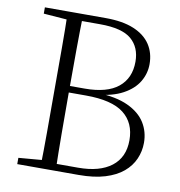

<svg xmlns="http://www.w3.org/2000/svg" viewBox="-81 -798 817 872"><g transform="rotate(10 327.5 -361.5)"><path d="M56 0V-29L188 -40H198V0ZM162 0Q164 -83 164 -166Q164 -249 164 -334V-391Q164 -474 164 -557.5Q164 -641 162 -723H233Q231 -641 230.5 -557.5Q230 -474 230 -385V-367Q230 -259 230.5 -171Q231 -83 233 0ZM198 0V-32H331Q430 -32 484.5 -74Q539 -116 539 -195Q539 -275 484 -318Q429 -361 309 -361H198V-391H298Q401 -391 452.5 -433Q504 -475 504 -551Q504 -617 461 -654Q418 -691 316 -691H198V-723H336Q415 -723 466.5 -701.5Q518 -680 543.5 -641.5Q569 -603 569 -551Q569 -508 546.5 -470Q524 -432 476 -406Q428 -380 352 -373L358 -382Q446 -379 500.5 -353.5Q555 -328 580.5 -287Q606 -246 606 -195Q606 -156 590.5 -120.5Q575 -85 543 -58Q511 -31 460.5 -15.5Q410 0 339 0ZM56 -694V-723H198V-684H188Z"/></g></svg>

Font: Noto Serif JP
Style: Regular
Weight: 200
Designer: Ryoko NISHIZUKA 西塚涼子 (kana & ideographs); Frank Grießhammer (Latin, Greek & Cyrillic); Wenlong ZHANG 张文龙 (bopomofo); San
Foundry: Adobe
Version: Version 2.001;hotconv 1.1.0;makeotfexe 2.6.0